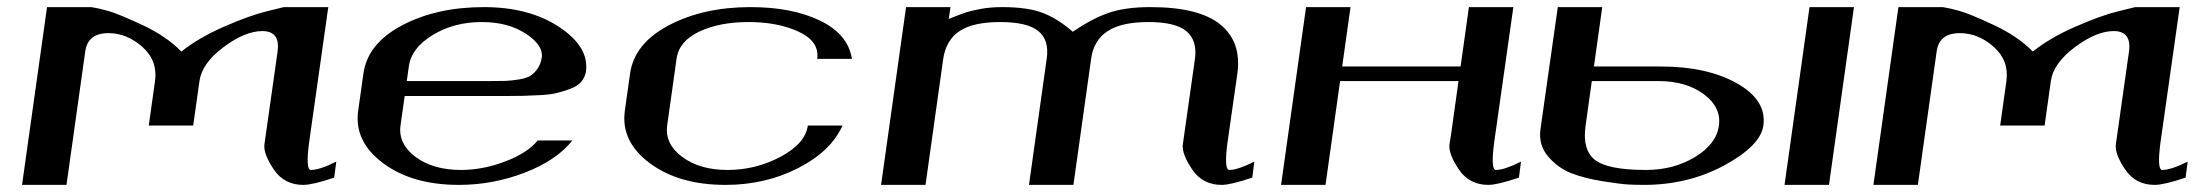

<svg xmlns="http://www.w3.org/2000/svg" viewBox="-20 -520 6173 540"><path d="M112.3 -500H237.3Q255.9 -497.1 284.2 -489.3Q312.5 -481.4 380.4 -449.7Q448.2 -418 490.2 -375Q539.1 -414.1 610.8 -445.3Q682.6 -476.6 730.5 -488.3L778.3 -500H903.3L849.6 -121.1Q838.9 -42 854.5 -42Q878.9 -42 925.8 -65.4L919.9 -20.5Q859.4 0 833 0Q779.3 0 750 -43.5Q720.7 -86.9 723.6 -113.3L760.7 -375Q768.6 -432.6 717.8 -432.6Q668.9 -432.6 608.4 -387.2Q547.9 -341.8 541 -292L523.4 -167H398.4L416 -292Q423.8 -349.6 380.4 -388.2Q336.9 -426.8 285.2 -426.8Q226.6 -426.8 219.7 -375L167 0H42Z M1627.9 -318.4Q1625 -301.8 1614.3 -289.6Q1603.5 -277.3 1583.5 -270Q1563.5 -262.7 1545.4 -258.3Q1527.3 -253.9 1498 -252.4Q1468.8 -251 1452.1 -250.5Q1435.5 -250 1407.2 -250H1118.2L1106.4 -167Q1099.6 -115.2 1148.9 -78.6Q1198.2 -42 1276.4 -42Q1337.9 -42 1400.9 -65.9Q1463.9 -89.8 1492.2 -125H1589.8Q1545.9 -69.3 1456.5 -34.7Q1367.2 0 1270.5 0Q1139.6 0 1057.6 -61Q975.6 -122.1 987.3 -208L1002 -312.5Q1013.7 -397.5 1110.8 -448.7Q1208 -500 1340.8 -500Q1468.8 -500 1553.2 -443.8Q1637.7 -387.7 1627.9 -318.4ZM1503.9 -359.4Q1507.8 -393.6 1458 -425.8Q1408.2 -458 1335 -458Q1256.8 -458 1196.8 -421.4Q1136.7 -384.8 1129.9 -333L1124 -292H1356.4Q1386.7 -292 1401.9 -292.5Q1417 -293 1438.5 -296.4Q1460 -299.8 1471.2 -306.6Q1482.4 -313.5 1491.7 -326.7Q1501 -339.8 1503.9 -359.4Z M2376 -354.5H2278.3Q2285.2 -403.3 2226.6 -430.7Q2168 -458 2085 -458Q2003.9 -458 1946.8 -431.2Q1889.6 -404.3 1882.8 -354.5L1856.4 -167Q1849.6 -115.2 1898.9 -78.6Q1948.2 -42 2026.4 -42Q2105.5 -42 2175.3 -79.1Q2245.1 -116.2 2252 -167H2349.6Q2317.4 -94.7 2225.1 -47.4Q2132.8 0 2020.5 0Q1889.6 0 1807.6 -61Q1725.6 -122.1 1737.3 -208L1752 -312.5Q1763.7 -397.5 1860.8 -448.7Q1958 -500 2090.8 -500Q2208 -500 2286.6 -461.9Q2365.2 -423.8 2376 -354.5Z M2653.3 -500 2648.4 -466.8Q2684.6 -481.4 2698.7 -485.8Q2712.9 -490.2 2739.3 -495.1Q2765.6 -500 2798.8 -500Q2871.1 -500 2913.6 -483.4Q2956.1 -466.8 2997.1 -430.7Q3049.8 -466.8 3096.7 -483.4Q3143.6 -500 3215.8 -500Q3352.5 -500 3412.6 -450.7Q3472.7 -401.4 3460 -312.5L3432.6 -121.1Q3421.9 -42 3437.5 -42Q3460.9 -42 3507.8 -65.4L3502 -20.5Q3441.4 0 3416 0Q3362.3 0 3333 -43.5Q3303.7 -86.9 3306.6 -113.3L3340.8 -354.5Q3347.7 -406.2 3316.9 -432.1Q3286.1 -458 3210 -458Q3133.8 -458 3094.7 -432.1Q3055.7 -406.2 3048.8 -354.5L2999 0H2874L2923.8 -354.5Q2931.6 -407.2 2900.4 -432.6Q2869.1 -458 2793 -458Q2716.8 -458 2678.7 -432.6Q2640.6 -407.2 2632.8 -354.5L2583 0H2458L2528.3 -500Z M4111.3 -500H4236.3L4182.6 -121.1Q4171.9 -42 4187.5 -42Q4210.9 -42 4257.8 -65.4L4252 -20.5Q4191.4 0 4166 0Q4112.3 0 4083 -43.5Q4053.7 -86.9 4056.6 -113.3L4061.5 -144.5L4082 -292H3749L3708 0H3583L3653.3 -500H3778.3L3754.9 -333H4087.9Z M4312.5 -156.2 4361.3 -500H4486.3L4462.9 -333H4650.4Q4781.2 -333 4865.2 -285.6Q4949.2 -238.3 4939.5 -167Q4931.6 -110.4 4830.1 -55.2Q4728.5 0 4603.5 0Q4584 0 4561.5 -1Q4539.1 -2 4487.3 -10.3Q4435.5 -18.6 4398.4 -33.2Q4361.3 -47.9 4334 -80.1Q4306.6 -112.3 4312.5 -156.2ZM5194.3 -500 5124 0H4999L5069.3 -500ZM4457 -292 4439.5 -167Q4429.7 -98.6 4465.8 -70.3Q4502 -42 4609.4 -42Q4687.5 -42 4747.6 -78.6Q4807.6 -115.2 4814.5 -167Q4821.3 -218.8 4771.5 -255.4Q4721.7 -292 4644.5 -292Z M5319.3 -500H5444.3Q5462.9 -497.1 5491.2 -489.3Q5519.5 -481.4 5587.4 -449.7Q5655.3 -418 5697.3 -375Q5746.1 -414.1 5817.9 -445.3Q5889.6 -476.6 5937.5 -488.3L5985.4 -500H6110.4L6056.6 -121.1Q6045.9 -42 6061.5 -42Q6085.9 -42 6132.8 -65.4L6127 -20.5Q6066.4 0 6040 0Q5986.3 0 5957 -43.5Q5927.7 -86.9 5930.7 -113.3L5967.8 -375Q5975.6 -432.6 5924.8 -432.6Q5876 -432.6 5815.4 -387.2Q5754.9 -341.8 5748 -292L5730.5 -167H5605.5L5623 -292Q5630.9 -349.6 5587.4 -388.2Q5543.9 -426.8 5492.2 -426.8Q5433.6 -426.8 5426.8 -375L5374 0H5249Z"/></svg>

Font: okolaks
Style: BoldItalic
Weight: 600
Width: 8
Italic angle: -8°
Version: Version 000.6.0